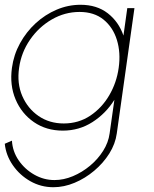

<svg xmlns="http://www.w3.org/2000/svg" viewBox="-55 -534 643 804"><path d="M478 -500H508L434 25Q428 68.5 402.8 108.8Q377.5 149 339.5 181Q301.5 213 257.2 231.5Q213 250 168.5 250Q116.5 250 72 224.8Q27.5 199.5 -1.2 158Q-30 116.5 -35 68L-5 55Q-2.5 100 23.2 137.5Q49 175 88.8 197.5Q128.5 220 173 220Q211.5 220 250.2 203.8Q289 187.5 322 160Q355 132.5 377 97.5Q399 62.5 404 25L424 -116Q388 -58.5 332.2 -22.8Q276.5 13 208 13Q139 13 87.2 -22.5Q35.5 -58 10.2 -117.8Q-15 -177.5 -5 -250Q2.5 -305 28.8 -352.8Q55 -400.5 94.5 -436.8Q134 -473 182.2 -493.5Q230.5 -514 282 -514Q350.5 -514 396.2 -478.5Q442 -443 462 -385ZM212 -17Q274 -17 322.8 -49.5Q371.5 -82 402.5 -135Q433.5 -188 442 -250Q451 -313.5 434.5 -366.8Q418 -420 378.5 -452Q339 -484 278 -484Q216.5 -484 162 -452.5Q107.5 -421 70.8 -367.8Q34 -314.5 25 -250Q15.5 -185 38.2 -132.2Q61 -79.5 106.5 -48.2Q152 -17 212 -17Z"/></svg>

Font: Urbanist Thin
Style: Italic
Weight: 100
Italic angle: -8°
Designer: Corey Hu
Foundry: Corey Hu
Version: Version 1.321; ttfautohint (v1.8.4.7-5d5b)